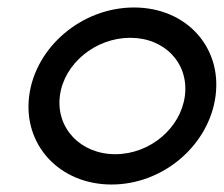

<svg xmlns="http://www.w3.org/2000/svg" viewBox="-20 -482 598 513"><path d="M328 -381C421 -381 485 -312 474 -226C463 -140 381 -70 288 -70C195 -70 129 -140 140 -226C151 -312 235 -381 328 -381ZM278 11C417 11 539 -95 556 -226C573 -357 477 -462 338 -462C199 -462 75 -357 58 -226C41 -95 139 11 278 11Z"/></svg>

Font: Charger
Style: BdIt
Weight: 400
Designer: Jasper
Foundry: Cannot Into Space Fonts
Version: Version 0.98